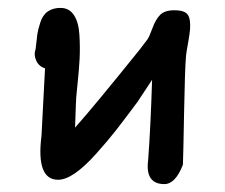

<svg xmlns="http://www.w3.org/2000/svg" viewBox="-20 -430 570 486"><path d="M127 25Q71 25 85 -86L94 -257Q78 -262 71.5 -277Q65 -292 70 -305L71 -313Q73 -333 74.5 -343.5Q76 -354 82 -373Q88 -392 101 -401Q114 -410 133 -410Q155 -410 167 -392Q179 -374 181 -342Q183 -310 181.5 -281Q180 -252 176 -215Q172 -178 172 -164L170 -107Q219 -162 334 -305L353 -330Q358 -337 366 -359Q374 -381 385.5 -392.5Q397 -404 421 -404Q448 -404 455.5 -392.5Q463 -381 461 -355Q460 -343 456 -321Q452 -299 451 -290Q448 -258 446 -147Q444 -36 443 -13Q424 36 396 36Q347 36 355 -25Q361 -103 365 -228L328 -172Q296 -129 275 -102Q254 -75 224 -41.5Q194 -8 170 8.5Q146 25 127 25Z"/></svg>

Font: Excalifont
Style: Regular
Weight: 400
Designer: Your Own Font Foundry (Virgil); Ján Filípek / DizajnDesign (Excalifont, modifications)
Foundry: Your Own Font Foundry (Virgil); Ján Filípek / DizajnDesign (Excalifont, modifications)
Version: Version 1.000;Glyphs 3.2 (3227)